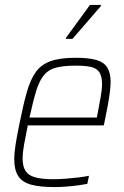

<svg xmlns="http://www.w3.org/2000/svg" viewBox="-20 -753 504 781"><path d="M202 8Q142 8 106 -2Q70 -12 54 -37Q38 -62 38 -105Q38 -132 44 -169Q50 -206 60 -254Q75 -329 89.5 -379.5Q104 -430 126 -460.5Q148 -491 186.5 -504.5Q225 -518 288 -518Q341 -518 372 -509Q403 -500 416.5 -478Q430 -456 430 -419Q430 -405 427 -379.5Q424 -354 418 -322Q412 -290 405 -256L402 -243H93Q84 -199 78 -165.5Q72 -132 72 -108Q72 -76 84 -57.5Q96 -39 123.5 -31.5Q151 -24 197 -24Q219 -24 245.5 -26Q272 -28 297.5 -31Q323 -34 342 -38L335 -5Q320 -2 297.5 1Q275 4 250 6Q225 8 202 8ZM100 -275H374L378 -296Q384 -328 389.5 -358.5Q395 -389 395 -411Q395 -444 383.5 -460Q372 -476 349 -481Q326 -486 290 -486Q241 -486 210 -478.5Q179 -471 160 -449Q141 -427 128 -385.5Q115 -344 100 -275ZM248 -595 249 -600 346 -733H391L390 -728L275 -595Z"/></svg>

Font: Saira SemiCondensed Thin
Style: Italic
Weight: 250
Width: 4
Italic angle: -12°
Designer: Hector Gatti with collaboration of the Omnibus-Type team
Foundry: Omnibus-Type
Version: Version 1.101